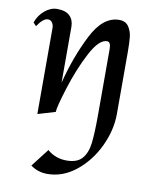

<svg xmlns="http://www.w3.org/2000/svg" viewBox="-88 -577 765 939"><g transform="rotate(10 294.0 -107.5)"><path d="M496 -362V-54Q496 27 457.5 108Q419 189 353.5 241.5Q288 294 211 294Q164 294 128 267L197 178Q237 213 293 213Q345 213 369.5 185Q394 157 400 107Q406 57 406 -37V-79V-361Q406 -396 387 -396Q347 -396 304.5 -314.5Q262 -233 231 -134Q200 -35 200 -12L113 14V-414Q113 -428 105.5 -439.5Q98 -451 84 -451Q60 -451 32 -408L17 -424Q30 -461 59 -485Q88 -509 119 -509Q162 -509 182.5 -489Q203 -469 203 -434V-161H204Q236 -288 291.5 -398.5Q347 -509 428 -509Q460 -509 475 -486.5Q490 -464 493 -435.5Q496 -407 496 -362Z"/></g></svg>

Font: Amita
Style: Regular
Weight: 400
Designer: Eduardo Rodriguez Tunni, Modular Infotech, Brian J. Bonislawsky
Foundry: Eduardo Rodriguez Tunni, Modular Infotech, Brian J. Bonislawsky
Version: Version 1.004